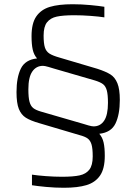

<svg xmlns="http://www.w3.org/2000/svg" viewBox="-20 -716 645 907"><path d="M131 159V109Q157 113 197 116Q237 119 273 119Q326 119 356 112.5Q386 106 402 85.5Q418 65 418 23Q418 -14 412.5 -33Q407 -52 394.5 -61.5Q382 -71 355 -78L166 -134Q124 -146 102 -160Q80 -174 69 -201.5Q58 -229 58 -281Q58 -350 78.5 -392Q99 -434 155 -440Q140 -457 134.5 -482Q129 -507 129 -545Q129 -606 151.5 -638.5Q174 -671 215.5 -683.5Q257 -696 323 -696Q365 -696 407 -692Q449 -688 473 -684V-634Q448 -638 407.5 -641Q367 -644 331 -644Q278 -644 248 -637.5Q218 -631 202 -610.5Q186 -590 186 -548Q186 -511 192 -492Q198 -473 213.5 -463Q229 -453 261 -444L440 -391Q480 -378 501.5 -364.5Q523 -351 534.5 -323Q546 -295 546 -244Q546 -175 525.5 -132.5Q505 -90 449 -84Q464 -67 469.5 -42.5Q475 -18 475 20Q475 81 452.5 113.5Q430 146 388.5 158.5Q347 171 282 171Q240 171 197.5 167Q155 163 131 159ZM490 -230Q490 -269 484.5 -289Q479 -309 466.5 -318.5Q454 -328 428 -336L235 -392Q226 -395 208.5 -400Q191 -405 183 -405Q151 -405 132.5 -378Q114 -351 114 -294Q114 -255 119.5 -235Q125 -215 137 -205.5Q149 -196 173 -189L373 -131Q382 -128 398 -123.5Q414 -119 422 -119Q454 -119 472 -146Q490 -173 490 -230Z"/></svg>

Font: Saira SemiCondensed Light
Style: Regular
Weight: 300
Width: 4
Designer: Hector Gatti with collaboration of the Omnibus-Type team
Foundry: Omnibus-Type
Version: Version 0.072; ttfautohint (v1.8)